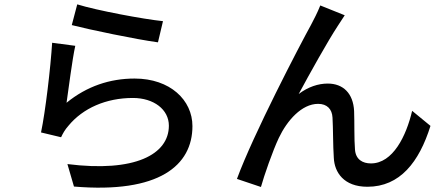

<svg xmlns="http://www.w3.org/2000/svg" viewBox="-20 -813 2040 880"><path d="M334 -793 309 -698C386 -678 606 -632 704 -619L727 -716C639 -725 424 -765 334 -793ZM325 -603 219 -617C212 -504 188 -300 168 -206L260 -184C268 -201 277 -218 294 -237C360 -317 466 -364 589 -364C685 -364 754 -311 754 -237C754 -105 598 -22 289 -61L319 42C710 75 862 -55 862 -235C862 -354 760 -453 597 -453C484 -453 378 -418 285 -342C294 -403 311 -540 325 -603Z M1560 -743 1448 -788C1434 -753 1419 -725 1406 -700C1353 -604 1140 -195 1066 7L1176 44C1190 -7 1230 -122 1258 -181C1296 -261 1363 -337 1438 -337C1479 -337 1502 -313 1504 -274C1507 -225 1506 -146 1510 -89C1513 -24 1555 43 1664 43C1813 43 1901 -70 1953 -236L1869 -305C1842 -190 1781 -64 1680 -64C1642 -64 1610 -82 1607 -128C1603 -174 1605 -252 1603 -304C1599 -385 1553 -430 1482 -430C1439 -430 1392 -415 1349 -382C1399 -475 1482 -624 1528 -694C1540 -712 1551 -730 1560 -743Z"/></svg>

Font: Noto Sans TC Medium
Style: Regular
Weight: 500
Designer: Ryoko NISHIZUKA 西塚涼子 (kana, bopomofo & ideographs); Paul D. Hunt (Latin, Greek & Cyrillic); Sandoll Communications 산돌커뮤니
Foundry: Adobe
Version: Version 2.004;hotconv 1.0.118;makeotfexe 2.5.65603